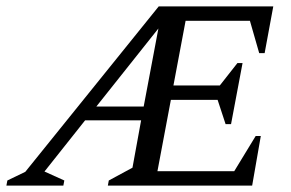

<svg xmlns="http://www.w3.org/2000/svg" viewBox="-35 -580 909 600"><path d="M-15 0 -12 -16 44 -43 461 -560H819L792 -414H775L746 -515H545L507 -313H652L707 -383H723L687 -192H670L645 -268H499L457 -45H697L764 -155H780L753 0H302L305 -16L379 -56L406 -204H231L104 -44L166 -16L163 0ZM266 -247H414L460 -491Z"/></svg>

Font: Spectral SC
Style: Italic
Weight: 400
Italic angle: -10°
Designer: Jean-Baptiste Levee
Foundry: Production Type
Version: Version 2.001